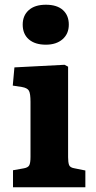

<svg xmlns="http://www.w3.org/2000/svg" viewBox="-20 -792 405 812"><path d="M174 -603Q128 -603 102 -625.5Q76 -648 76 -688Q76 -726 101.5 -749Q127 -772 174 -772Q221 -772 246 -749.5Q271 -727 271 -688Q271 -649 244.5 -626Q218 -603 174 -603ZM35 0V-72L80 -80Q98 -83 103.5 -92.5Q109 -102 109 -129V-361Q109 -396 102.5 -408Q96 -420 73 -424L34 -430L41 -507L253 -518L268 -510V-127Q268 -106 272 -94.5Q276 -83 296 -80L341 -71V0Z"/></svg>

Font: Literata 12pt
Style: Bold
Weight: 700
Designer: Latin by Veronika Burian and Jose Scaglione. Greek by Irene Vlachou. Cyrillic by Vera Evstafieva.
Foundry: TypeTogether
Version: Version 3.002